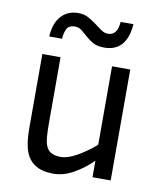

<svg xmlns="http://www.w3.org/2000/svg" viewBox="-83 -791 734 873"><g transform="rotate(10 284.0 -354.5)"><path d="M400.9 0V-76.2Q361.8 -37.1 314.9 -11Q268.1 15.1 223.1 15.1Q171.9 15.1 139.9 -4.2Q107.9 -23.4 93.5 -62.3Q79.1 -101.1 79.1 -169.9V-512.2H163.1V-210Q163.1 -136.7 170.7 -112.3Q178.2 -87.9 194.8 -76.9Q211.4 -65.9 243.2 -65.9Q274.9 -65.9 317.9 -90.6Q360.8 -115.2 400.9 -149.9V-512.2H484.9V0ZM96.2 -596.2Q99.1 -657.2 129.2 -690.7Q159.2 -724.1 208 -724.1Q235.4 -724.1 255.1 -713.1Q274.9 -702.1 292 -689.5Q309.1 -676.8 324.2 -665.8Q339.4 -654.8 356.9 -654.8Q399.9 -654.8 404.3 -717.8H463.4Q454.1 -589.8 350.1 -589.8Q318.4 -589.8 298.8 -600.8Q279.3 -611.8 264.2 -625.5Q249 -639.2 235.6 -650.1Q222.2 -661.1 202.1 -661.1Q177.2 -661.1 167.2 -643.6Q157.2 -626 155.3 -596.2Z"/></g></svg>

Font: ClearSansRegular
Style: Regular
Weight: 400
Foundry: Intel Corporation
Version: Version 1.00